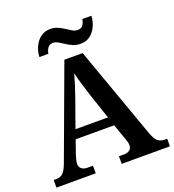

<svg xmlns="http://www.w3.org/2000/svg" viewBox="-161 -1043 1058 1167"><g transform="rotate(-20 368.5 -459.5)"><path d="M3 0V-49H17Q45 -49 62 -63.5Q79 -78 96 -124L314 -714H432L646 -115Q660 -77 677.5 -63Q695 -49 721 -49H737V0H425V-49H459Q479 -49 493.5 -59Q508 -69 508 -91Q508 -102 505 -112.5Q502 -123 499 -132L462 -236H213L181 -144Q177 -132 173.5 -117Q170 -102 170 -92Q170 -71 184.5 -60Q199 -49 222 -49H257V0ZM233 -294H443L387 -461Q375 -499 362.5 -540Q350 -581 342 -616Q333 -583 321 -545Q309 -507 295 -468ZM441 -771Q414 -771 392 -780.5Q370 -790 351.5 -802.5Q333 -815 316.5 -824.5Q300 -834 284 -834Q260 -834 249 -817.5Q238 -801 235 -781H177Q179 -819 194 -850Q209 -881 234.5 -900Q260 -919 296 -919Q323 -919 344.5 -909.5Q366 -900 384.5 -887.5Q403 -875 419.5 -865.5Q436 -856 452 -856Q477 -856 487.5 -872.5Q498 -889 501 -909H560Q558 -872 543 -840.5Q528 -809 502.5 -790Q477 -771 441 -771Z"/></g></svg>

Font: Noto Nastaliq Urdu SemiBold
Style: Regular
Weight: 600
Version: Version 3.007